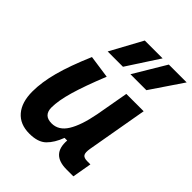

<svg xmlns="http://www.w3.org/2000/svg" viewBox="-225 -916 1048 1048"><g transform="rotate(45 298.5 -392.5)"><path d="M187 10.3Q114.7 10.3 75.4 -35.6Q36.1 -81.5 36.1 -164.6Q36.1 -235.8 59.1 -321.8Q82 -407.7 133.3 -527.3L266.1 -508.3Q216.8 -386.2 194.1 -307.6Q171.4 -229 171.4 -176.8Q171.4 -115.2 233.4 -115.2Q287.6 -115.2 321 -169.4Q354.5 -223.6 374 -325.7V-325.2L408.2 -517.6H542L480.5 -166.5Q474.6 -132.3 482.9 -119.6Q491.2 -106.9 518.1 -106.9H541.5L522 4.9H468.8Q351.1 4.9 359.9 -109.4H339.4Q318.4 -53.2 285.9 -21.5Q253.4 10.3 187 10.3ZM348.1 -609.4 459 -794.9H596.7L471.2 -609.4ZM172.4 -609.4 273.4 -794.9H411.1L290.5 -609.4Z"/></g></svg>

Font: Cascadia Mono
Style: Bold Italic
Weight: 700
Italic angle: -10°
Monospace: yes
Designer: Aaron Bell
Foundry: Saja Typeworks
Version: Version 2404.023; ttfautohint (v1.8.4)